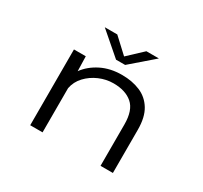

<svg xmlns="http://www.w3.org/2000/svg" viewBox="-143 -897 1161 1097"><g transform="rotate(30 437.5 -349.0)"><path d="M168 0V-500H246L248.5 -403Q283.5 -451.5 343.2 -481.5Q403 -511.5 479.5 -511.5Q547 -511.5 599.8 -489.2Q652.5 -467 683 -417.2Q713.5 -367.5 713.5 -284.5V0H632V-273Q632 -366.5 586.5 -406Q541 -445.5 461.5 -445.5Q413.5 -445.5 368.2 -426Q323 -406.5 290.5 -371.8Q258 -337 249.5 -291.5V0ZM257 -698H339.5L436 -608.5L531.5 -698H614L465.5 -569.5H405.5Z"/></g></svg>

Font: Trispace SemiExpanded Light
Style: Regular
Weight: 300
Width: 6
Designer: Tyler Finck
Foundry: Etcetera Type Company
Version: Version 1.210; ttfautohint (v1.8.3)